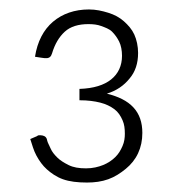

<svg xmlns="http://www.w3.org/2000/svg" viewBox="-20 -832 376 406"><path d="M168 -812C138 -812 112 -803 92 -786C72 -769 59 -744 54 -712L67 -710C72 -709 76 -709 78 -709C84 -709 88 -712 90 -719C96 -739 105 -754 117 -765C129 -776 146 -781 167 -781C177 -781 186 -780 194 -777C202 -774 211 -771 217 -765C223 -759 228 -752 232 -744C236 -736 238 -725 238 -714C238 -693 230 -676 215 -664C200 -652 178 -645 148 -644V-620C166 -620 180 -618 192 -615C204 -612 214 -607 222 -601C230 -595 235 -587 239 -578C243 -569 244 -560 244 -549C244 -541 243 -532 239 -523C235 -514 231 -507 224 -500C217 -493 208 -487 198 -483C188 -479 176 -476 162 -476C147 -476 135 -478 125 -483C115 -488 107 -493 101 -499C95 -505 90 -511 87 -518C84 -525 81 -530 80 -534L79 -538C78 -541 76 -543 74 -544C72 -545 69 -546 66 -546H62C61 -546 59 -545 58 -544L44 -538C48 -526 51 -514 57 -503C63 -492 70 -482 79 -474C88 -466 99 -458 113 -453C127 -448 144 -446 164 -446C180 -446 195 -448 209 -453C223 -458 235 -466 246 -475C257 -484 266 -495 272 -508C278 -521 281 -535 281 -551C281 -573 275 -591 262 -605C249 -619 230 -628 206 -634C226 -640 242 -651 254 -666C266 -680 272 -698 272 -720C272 -734 269 -748 264 -759C259 -770 251 -779 242 -787C233 -795 222 -801 209 -805C196 -809 183 -812 168 -812Z"/></svg>

Font: SVN-Aleo
Style: Light
Weight: 300
Designer: Alessio Laiso
Version: Version 1.2.2